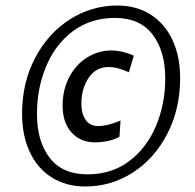

<svg xmlns="http://www.w3.org/2000/svg" viewBox="-20 -713 707 696"><path d="M60 -301Q60 -413 107 -502.5Q154 -592 233 -642.5Q312 -693 405 -693Q474 -693 525.5 -660.5Q577 -628 605 -568.5Q633 -509 633 -430Q633 -318 586.5 -228Q540 -138 461.5 -87.5Q383 -37 289 -37Q220 -37 168 -69.5Q116 -102 88 -162Q60 -222 60 -301ZM579 -429Q579 -528 533 -588Q487 -648 397 -648Q309 -648 245 -600.5Q181 -553 147.5 -473Q114 -393 114 -300Q114 -201 160 -141Q206 -81 297 -81Q385 -81 448.5 -129Q512 -177 545.5 -256.5Q579 -336 579 -429ZM207 -330Q207 -388 231 -433.5Q255 -479 295.5 -504.5Q336 -530 384 -530Q405 -530 427 -524.5Q449 -519 465 -511L447 -451Q407 -470 373 -470Q328 -470 301.5 -431Q275 -392 275 -337Q275 -301 290.5 -278.5Q306 -256 336 -256Q370 -256 417 -276L413 -217Q395 -207 371 -202Q347 -197 325 -197Q271 -197 239 -233Q207 -269 207 -330Z"/></svg>

Font: Cabin
Style: Italic
Weight: 400
Italic angle: -7°
Designer: Pablo Impallari
Foundry: Pablo Impallari. http://www.impallari.com Igino Marini. http://www.ikern.com
Version: Version 2.200